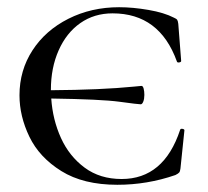

<svg xmlns="http://www.w3.org/2000/svg" viewBox="-20 -500 576 532"><path d="M491 -139 480 -33Q479 -25 476.5 -22Q474 -19 466 -15Q388 12 305 12Q211 12 150 -26Q89 -64 61.5 -121Q34 -178 34 -236Q34 -305 70 -360.5Q106 -416 169.5 -448Q233 -480 310 -480Q348 -480 391.5 -472.5Q435 -465 462 -451Q469 -448 471 -445Q473 -442 474 -434L482 -331Q482 -328 476.5 -327Q471 -326 470 -330Q422 -463 292 -463Q241 -463 202.5 -436Q164 -409 142.5 -360.5Q121 -312 121 -251V-250Q261 -251 351 -260L372 -262Q376 -262 378 -254.5Q380 -247 380 -237Q380 -226 377 -218.5Q374 -211 370 -211Q363 -211 311.5 -218Q260 -225 122 -227Q126 -168 149 -117.5Q172 -67 214.5 -35.5Q257 -4 317 -4Q434 -4 479 -140Q480 -144 485.5 -143Q491 -142 491 -139Z"/></svg>

Font: Cormorant SC Medium
Style: Regular
Weight: 500
Designer: Christian Thalmann (Catharsis Fonts)
Version: Version 3.000